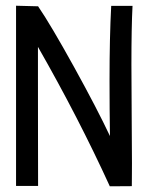

<svg xmlns="http://www.w3.org/2000/svg" viewBox="-20 -654 558 677"><path d="M367.2 2.9Q256.8 -238.8 113.8 -488.8V-389.2Q113.8 -309.1 114 -168Q114.3 -26.9 114.3 1.5H36.6V-633.8L114.3 -631.8Q158.7 -566.9 241 -418Q323.2 -269 367.7 -174.3Q366.2 -269.5 366.2 -369.6Q366.2 -522 372.1 -633.3H447.3Q443.4 -559.6 443.4 -425.8Q443.4 -371.1 444.3 -253.4Q445.3 -135.7 445.3 -79.1Q445.3 -64.9 445.1 -37.6Q444.8 -10.3 444.8 2.4Z"/></svg>

Font: Fantasque Sans Mono
Style: Regular
Weight: 400
Monospace: yes
Designer: Jany Belluz
Version: Version 1.8.0 ; ttfautohint (v1.8.2)